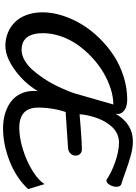

<svg xmlns="http://www.w3.org/2000/svg" viewBox="169 -1038 915 1294"><g transform="rotate(90 627.0 -390.5)"><path d="M1220.2 -232.9 1253.9 -122.1Q1178.2 -41.5 1065.7 2.7Q953.1 46.9 843.8 46.9Q791.5 46.9 746.3 33.7Q701.2 20.5 666.5 -4.9Q631.8 -30.3 612.1 -70.3Q592.3 -110.4 592.3 -160.6Q592.3 -173.8 593.8 -187.5Q538.6 -95.7 450.7 -32.2Q362.8 31.2 288.6 31.2Q242.7 31.2 202.1 15.1Q161.6 -1 130.4 -31.5Q99.1 -62 80.8 -110.6Q62.5 -159.2 62.5 -219.7Q62.5 -283.2 83.7 -351.1Q105 -418.9 142.8 -481.9Q180.7 -544.9 235.6 -601.3Q290.5 -657.7 354.5 -699.5Q418.5 -741.2 495.8 -765.6Q573.2 -790 652.3 -790Q674.8 -790 695.6 -783.9Q716.3 -777.8 731.9 -762.7Q747.6 -747.6 747.6 -725.6Q747.6 -719.2 746.1 -711.9Q814 -828.1 932.1 -828.1Q974.6 -828.1 1023.9 -814.9Q1073.2 -801.8 1134.8 -779.3Q1196.3 -756.8 1224.1 -749Q1238.3 -740.2 1238.3 -717.3Q1238.3 -693.8 1225.3 -671.9Q1212.4 -649.9 1196.8 -649.9Q1191.4 -649.9 1187.5 -652.3Q1148.9 -680.7 1075 -707.5Q1001 -734.4 939.9 -734.4Q909.2 -734.4 882.6 -722.2Q856 -710 837.2 -690.2Q818.4 -670.4 802.7 -644.5Q787.1 -618.7 777.6 -593Q768.1 -567.4 761.7 -542Q755.4 -516.6 752.7 -498.3Q750 -480 750 -468.8Q767.1 -470.2 843.8 -476.6Q945.3 -484.4 984.4 -484.4Q1005.4 -484.4 1016.8 -472.2Q1028.3 -460 1028.3 -442.4Q1028.3 -421.9 1012.7 -406.2Q997.1 -390.6 968.8 -390.6Q960.9 -390.6 853.5 -382.8Q746.1 -375 734.4 -375Q726.6 -353 719.2 -321.3Q704.6 -254.9 704.6 -190.4Q704.6 -62.5 840.8 -62.5Q908.2 -62.5 987.8 -87.4Q1067.4 -112.3 1131.3 -152.1Q1195.3 -191.9 1220.2 -232.9ZM609.4 -437.5 683.6 -696.3Q633.3 -696.3 577.4 -678.5Q521.5 -660.6 468.5 -629.4Q415.5 -598.1 367.2 -553.2Q318.8 -508.3 282.5 -457Q246.1 -405.8 224.6 -344.5Q203.1 -283.2 203.1 -222.7Q203.1 -78.1 316.4 -78.1Q351.1 -78.1 386.5 -98.6Q421.9 -119.1 451.4 -152.8Q481 -186.5 507.6 -226.1Q534.2 -265.6 554.7 -307.4Q575.2 -349.1 588.6 -381.6Q602.1 -414.1 609.4 -437.5Z"/></g></svg>

Font: iCiel Pacifico
Style: Regular
Weight: 400
Designer: Vernon Adams
Foundry: Vernon Adams
Version: Version 1.00 September 26, 2014, initial release